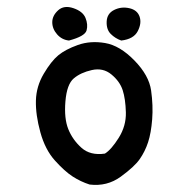

<svg xmlns="http://www.w3.org/2000/svg" viewBox="-20 -525 540 540"><path d="M232 -6Q207 -14 184.5 -28.5Q162 -43 134.5 -73.5Q107 -104 93.5 -153Q80 -202 81 -242Q82 -282 103 -317.5Q124 -353 144 -369.5Q164 -386 199 -398.5Q234 -411 275.5 -404Q317 -397 358 -355Q399 -313 405 -270.5Q411 -228 408 -189.5Q405 -151 396.5 -125Q388 -99 373 -77.5Q358 -56 319.5 -28Q281 0 232 -6ZM275 -93Q293 -104 314 -137.5Q335 -171 334 -209Q333 -247 325 -271.5Q317 -296 293.5 -315.5Q270 -335 238.5 -328Q207 -321 187.5 -304.5Q168 -288 164 -240Q160 -192 172 -162Q184 -132 209 -109.5Q234 -87 275 -93ZM174 -411Q154 -413 140.5 -428.5Q127 -444 127 -462.5Q127 -481 143.5 -496Q160 -511 186.5 -502Q213 -493 220.5 -474.5Q228 -456 223.5 -439.5Q219 -423 174 -411ZM321 -411Q304 -417 291.5 -429.5Q279 -442 280 -464.5Q281 -487 301 -497Q321 -507 343.5 -502Q366 -497 372.5 -478.5Q379 -460 367.5 -437.5Q356 -415 321 -411Z"/></svg>

Font: NaniFont Regular
Style: Regular
Weight: 400
Designer: Nanigashitei
Version: Version 1.036